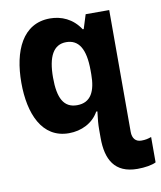

<svg xmlns="http://www.w3.org/2000/svg" viewBox="-88 -629 787 939"><g transform="rotate(-10 305.5 -159.5)"><path d="M519 240C556 240 592 234 611 224V98C594 104 582 107 561 107C533 107 517 88 517 56V-549H400L378 -479H373C336 -536 280 -559 224 -559C88 -559 32 -431 32 -273C32 -120 85 10 219 10C281 10 339 -18 368 -71H374C369 -33 367 -7 367 17V60C367 166 405 240 519 240ZM282 -118C216 -118 189 -169 189 -271C189 -376 219 -431 282 -431C344 -431 376 -382 376 -274V-255C376 -172 351 -118 282 -118Z"/></g></svg>

Font: Noto Sans Mono SemiCondensed ExtraBold
Style: Regular
Weight: 800
Width: 4
Designer: Monotype Design Team
Foundry: Monotype Imaging Inc.
Version: Version 2.014